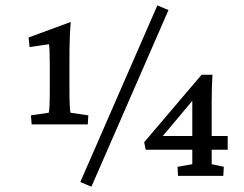

<svg xmlns="http://www.w3.org/2000/svg" viewBox="-20 -664 920 725"><path d="M283.2 23.4 574.2 -643.6 616.2 -626 325.2 41ZM242.2 -333Q242.2 -257.8 246.1 -238.3L313.5 -228.5L311.5 -194.3H99.6L96.7 -228.5L164.1 -238.3Q168 -248 168 -333V-418Q168 -476.6 165 -497.1L91.8 -486.3L87.9 -522.5L247.1 -581.1Q242.2 -526.4 242.2 -431.6ZM779.3 -43.9 825.2 -34.2 823.2 0H652.3L650.4 -34.2L706.1 -43.9V-98.6H530.3L524.4 -127L741.2 -381.8H782.2Q779.3 -335 779.3 -276.4V-150.4H839.8V-98.6H779.3ZM594.7 -150.4H706.1V-283.2Z"/></svg>

Font: Crimson Pro
Style: Regular
Weight: 400
Designer: Jacques Le Bailly
Foundry: Baron von Fonthausen
Version: Version 1.003